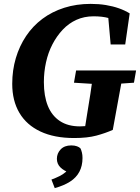

<svg xmlns="http://www.w3.org/2000/svg" viewBox="-20 -694 721 989"><path d="M43 -262Q43 -332 61.5 -394.5Q80 -457 114.5 -508.5Q149 -560 198.5 -597Q248 -634 311 -654Q374 -674 447 -674Q489 -674 525.5 -668Q562 -662 593 -651Q624 -640 648 -625L625 -465H550L536 -623L600 -574Q572 -592 539.5 -601Q507 -610 462 -610Q414 -610 374 -592Q334 -574 303 -541Q272 -508 250 -465.5Q228 -423 217 -373Q206 -323 206 -271Q206 -199 226.5 -148.5Q247 -98 288.5 -70.5Q330 -43 392 -43Q423 -43 446 -48.5Q469 -54 492 -62L414 -13L426 -89Q436 -149 445.5 -210Q455 -271 463 -331H617L561 -25Q523 -8 476.5 4.5Q430 17 362 17Q260 17 188.5 -16.5Q117 -50 80 -112.5Q43 -175 43 -262ZM361 -268 372 -331H681L670 -268L555 -260H488ZM405 120Q405 160 389 190.5Q373 221 341 241.5Q309 262 262 275L245 231Q269 222 287 213Q305 204 318 192.5Q331 181 342 165L343 198Q309 186 291 168Q273 150 273 124Q273 96 292.5 75.5Q312 55 347 55Q364 55 376.5 59.5Q389 64 395 71Q399 80 402 92Q405 104 405 120Z"/></svg>

Font: Source Serif 4
Style: Bold Italic
Weight: 700
Italic angle: -12°
Designer: Frank Grießhammer
Foundry: Adobe Systems Incorporated
Version: Version 4.004;hotconv 1.0.116;makeotfexe 2.5.65601